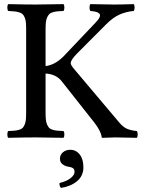

<svg xmlns="http://www.w3.org/2000/svg" viewBox="-20 -667 694 932"><path d="M201.2 -310.1V-122.1Q201.2 -101.1 202.6 -86.7Q204.1 -72.3 208.7 -62Q213.4 -51.8 218.8 -46.1Q224.1 -40.5 235.6 -37.1Q247.1 -33.7 257.8 -32.7Q268.6 -31.7 288.1 -30.8Q292.5 -26.4 292.5 -14.4Q292.5 -2.4 288.1 2Q198.2 0 153.8 0Q98.1 0 20 2Q15.6 -2.4 15.6 -14.4Q15.6 -26.4 20 -30.8Q40 -31.7 51 -32.7Q62 -33.7 73.2 -37.1Q84.5 -40.5 89.8 -46.1Q95.2 -51.8 99.6 -61.8Q104 -71.8 105.5 -85.4Q106.9 -99.1 106.9 -120.1V-525.9Q106.9 -545.9 105.5 -559.3Q104 -572.8 99.6 -582.8Q95.2 -592.8 89.8 -598.1Q84.5 -603.5 73.5 -606.9Q62.5 -610.4 51 -611.6Q39.6 -612.8 20 -613.8Q15.6 -618.2 15.6 -630.4Q15.6 -642.6 20 -647Q104 -645 153.8 -645Q198.2 -645 288.1 -647Q292.5 -642.6 292.5 -630.4Q292.5 -618.2 288.1 -613.8Q268.6 -612.8 257.8 -611.8Q247.1 -610.8 235.6 -607.4Q224.1 -604 219 -598.4Q213.9 -592.8 209 -582.8Q204.1 -572.8 202.6 -558.3Q201.2 -543.9 201.2 -522.9V-346.2Q246.6 -351.6 288.1 -393.1L442.9 -556.2Q458.5 -572.3 463.4 -583.5Q468.3 -594.7 462.2 -600.8Q456.1 -606.9 445.8 -609.6Q435.5 -612.3 418.9 -613.8Q414.6 -618.2 414.6 -630.4Q414.6 -642.6 418.9 -647Q493.2 -645 534.2 -645Q569.3 -645 628.9 -647Q633.3 -642.6 633.3 -630.4Q633.3 -618.2 628.9 -613.8Q592.3 -610.4 560.5 -596.4Q528.8 -582.5 495.1 -548.8L354 -407.2Q323.2 -375.5 323.2 -360.8Q323.2 -351.1 338.9 -333L558.1 -73.2Q578.1 -49.3 597.4 -41.5Q616.7 -33.7 644 -30.8Q648.4 -26.4 648.4 -14.4Q648.4 -2.4 644 2Q575.7 0 540 0Q518.1 0 478 2Q473.1 2 473.1 -3.9Q469.7 -30.8 437 -73.2L280.8 -271Q253.4 -307.1 201.2 -310.1ZM320.8 60.1Q349.1 60.1 366.9 82.8Q384.8 105.5 384.8 145Q384.8 187 354.2 212.4Q323.7 237.8 275.9 245.1Q267.6 236.3 269 221.2Q302.7 213.4 322.3 198Q341.8 182.6 341.8 168Q341.8 154.3 334 149.2Q326.2 144 311 142.1Q294.9 139.2 283 129.9Q271 120.6 271 103Q271 84.5 285.4 72.3Q299.8 60.1 320.8 60.1Z"/></svg>

Font: Common Serif News
Style: Regular
Weight: 450
Designer: Philipp H. Poll, Khaled Hosny
Foundry: Stefan Peev, Context Ltd.
Version: Version 1.026